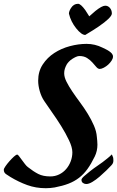

<svg xmlns="http://www.w3.org/2000/svg" viewBox="-25 -1000 617 1011"><path d="M431 -769Q475 -769 515 -749Q521 -746 530.5 -741.5Q540 -737 549 -731Q558 -725 564 -718Q570 -711 570 -702Q570 -692 562.5 -680.5Q555 -669 544.5 -659.5Q534 -650 521.5 -643.5Q509 -637 500 -637Q491 -637 482 -647.5Q473 -658 461.5 -671Q450 -684 433.5 -694.5Q417 -705 393 -705Q385 -705 375 -700.5Q365 -696 355 -689.5Q345 -683 337.5 -675Q330 -667 326 -660Q320 -649 316.5 -638Q313 -627 313 -614Q313 -594 325 -570Q337 -546 355.5 -518.5Q374 -491 396 -461.5Q418 -432 437 -401Q456 -370 469.5 -339Q483 -308 485 -279Q486 -268 487 -258.5Q488 -249 488 -238Q488 -205 474 -176Q455 -137 435.5 -110Q416 -83 391.5 -64Q367 -45 336 -33Q305 -21 263 -13Q251 -11 239.5 -10Q228 -9 216 -9Q164 -9 118.5 -25.5Q73 -42 30 -68Q19 -75 7 -83Q-5 -91 -5 -106Q-5 -112 4 -125Q13 -138 25 -151.5Q37 -165 48.5 -175.5Q60 -186 66 -186Q69 -186 75.5 -177.5Q82 -169 90 -158Q98 -147 106.5 -136Q115 -125 122 -120Q151 -97 176.5 -84Q202 -71 240 -71Q265 -71 286.5 -81.5Q308 -92 323.5 -110Q339 -128 347.5 -151Q356 -174 356 -198Q356 -224 338.5 -261Q321 -298 297 -336.5Q273 -375 248 -410Q223 -445 208 -468Q193 -490 184.5 -519.5Q176 -549 176 -575Q176 -624 200 -660.5Q224 -697 261 -721Q298 -745 343 -757Q388 -769 431 -769ZM564 -187Q569 -176 570.5 -171Q572 -166 572 -153Q572 -140 561 -129Q552 -119 535 -102.5Q518 -86 499.5 -70Q481 -54 462 -42.5Q443 -31 429 -31Q420 -31 412 -36.5Q404 -42 404 -53Q404 -60 418 -72.5Q432 -85 450.5 -99.5Q469 -114 487.5 -126.5Q506 -139 515 -146Q529 -157 540.5 -166Q552 -175 564 -187ZM338 -928Q338 -941 349 -958Q363 -980 386 -980Q400 -980 424 -947Q431 -936 445 -914Q466 -933 477 -942Q512 -970 529 -970Q544 -970 554 -958Q564 -946 564 -929Q564 -908 494 -860Q471 -844 424 -816Q404 -816 376 -851Q348 -886 338 -928Z"/></svg>

Font: Praegefest
Style: Regular
Weight: 600
Designer: Peter Wiegel nach alter Vorlage
Foundry: Peter Wiegel
Version: Version 1.000